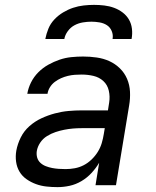

<svg xmlns="http://www.w3.org/2000/svg" viewBox="-20 -760 640 788"><path d="M216 8Q193 8 170.5 5.5Q148 3 127.5 -4.5Q107 -12 89 -24.5Q71 -37 60 -55.5Q49 -74 46 -96.5Q43 -119 47 -142Q52 -169 65 -195.5Q78 -222 100.5 -242Q123 -262 150 -274.5Q177 -287 205 -294.5Q233 -302 261 -304.5Q289 -307 316 -307H423L428 -339Q432 -364 426.5 -388Q421 -412 404 -427.5Q387 -443 363.5 -448.5Q340 -454 315 -454Q301 -454 287 -453Q273 -452 258.5 -448.5Q244 -445 230.5 -439Q217 -433 205 -424Q193 -415 185 -402Q177 -389 175 -375H92Q96 -399 107.5 -422Q119 -445 137.5 -463.5Q156 -482 178.5 -494.5Q201 -507 224.5 -515Q248 -523 272.5 -525.5Q297 -528 321 -528Q349 -528 377 -524Q405 -520 429 -509Q453 -498 472 -479.5Q491 -461 501.5 -436.5Q512 -412 513.5 -384Q515 -356 510 -327L456 0H372L387 -92Q374 -70 355.5 -50Q337 -30 314 -16.5Q291 -3 266 2.5Q241 8 216 8ZM249 -66Q268 -66 287 -69.5Q306 -73 323.5 -82Q341 -91 356 -105.5Q371 -120 381.5 -137Q392 -154 397.5 -172.5Q403 -191 406 -210L410 -234H315Q297 -234 279.5 -232.5Q262 -231 244 -227.5Q226 -224 208 -218Q190 -212 173 -201.5Q156 -191 145 -174.5Q134 -158 131 -140Q129 -126 132.5 -113.5Q136 -101 145.5 -92Q155 -83 168 -78Q181 -73 194 -70.5Q207 -68 221 -67Q235 -66 249 -66ZM166 -600Q170 -621 178.5 -642Q187 -663 203 -680Q219 -697 239 -709Q259 -721 280 -728Q301 -735 323 -737.5Q345 -740 366 -740Q387 -740 408 -737.5Q429 -735 448 -728Q467 -721 483 -709Q499 -697 509 -680Q519 -663 521.5 -642Q524 -621 520 -600H442Q445 -617 438.5 -632.5Q432 -648 419 -656.5Q406 -665 389 -668Q372 -671 355 -671Q338 -671 320 -668Q302 -665 286 -656.5Q270 -648 258.5 -632.5Q247 -617 244 -600Z"/></svg>

Font: Iosevka Aile Oblique
Style: Regular
Weight: 400
Italic angle: -9°
Designer: Belleve Invis
Foundry: Belleve Invis
Version: Version 31.1.0; ttfautohint (v1.8.4)